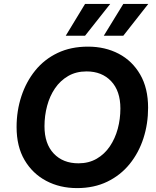

<svg xmlns="http://www.w3.org/2000/svg" viewBox="-20 -953 798 984"><path d="M512 -770 612 -933H740L612 -770ZM317 -770 416 -933H545L416 -770ZM375 11Q287 11 217 -26Q147 -63 106 -132.5Q65 -202 65 -302Q65 -385 89.5 -459.5Q114 -534 160.5 -591.5Q207 -649 275 -681.5Q343 -714 431 -714Q519 -714 588.5 -677.5Q658 -641 698.5 -571Q739 -501 739 -401Q739 -318 715 -244Q691 -170 644.5 -112.5Q598 -55 530 -22Q462 11 375 11ZM382 -116Q435 -116 475.5 -139.5Q516 -163 543 -203Q570 -243 583.5 -293Q597 -343 597 -397Q597 -487 549.5 -537Q502 -587 424 -587Q370 -587 329.5 -563.5Q289 -540 262 -500.5Q235 -461 221.5 -410.5Q208 -360 208 -306Q208 -216 255.5 -166Q303 -116 382 -116Z"/></svg>

Font: Prodigy Sans SemiBold
Style: Italic
Weight: 600
Italic angle: -13°
Designer: Wei Huang
Foundry: Wei Huang
Version: Version 1.003; ttfautohint (v1.8.3)